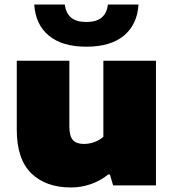

<svg xmlns="http://www.w3.org/2000/svg" viewBox="-20 -818 766 847"><path d="M54 -246V-550H286V-259Q286 -217 301.8 -200Q317.5 -183 350 -183Q374.5 -183 397.8 -191.8Q421 -200.5 436 -215V-550H668V0H479L465 -48H457Q423 -20.5 380.8 -5.8Q338.5 9 293 9Q182 9 118 -53.5Q54 -116 54 -246ZM131 -798H266Q270.5 -760 293.5 -740.5Q316.5 -721 361 -721Q405.5 -721 428.5 -740.5Q451.5 -760 456 -798H591Q585.5 -710 526.8 -661Q468 -612 361 -612Q254 -612 195.2 -661Q136.5 -710 131 -798Z"/></svg>

Font: Encode Sans Expanded Black
Style: Regular
Weight: 900
Width: 7
Designer: Multiple Designers
Foundry: Impallari Type
Version: Version 2.000